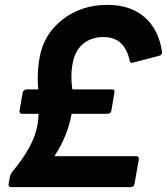

<svg xmlns="http://www.w3.org/2000/svg" viewBox="-20 -768 685 788"><path d="M517 0H26Q15 0 15 -11L21 -45Q23 -54 29 -61Q74 -115 99 -161Q138 -231 138 -301H71Q60 -301 60 -312L73 -388Q76 -400 89 -401H137Q135 -423 135 -444Q135 -491 143 -534Q160 -628 237 -688Q314 -748 421 -748Q516 -748 574 -697Q632 -646 645 -555Q645 -541 633 -539L522 -510Q513 -510 512 -520Q491 -616 405 -616Q356 -616 322 -589Q273 -550 273 -451Q273 -427 277 -401H440Q450 -401 450 -391L437 -314Q435 -302 422 -301H274Q256 -205 203 -127H539Q550 -127 550 -116L532 -13Q530 -1 517 0Z"/></svg>

Font: YamahaIndonesia935. App
Style: Bold Italic
Weight: 700
Italic angle: -10°
Designer: Dalton Maag Ltd
Foundry: Dalton Maag Ltd
Version: Version 1.002; January 01, 2024; Regular/Italic